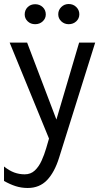

<svg xmlns="http://www.w3.org/2000/svg" viewBox="-26 -690 512 956"><path d="M22 -478H109L265 -68H247L368 -478H448L268 96Q245.5 168 208 207Q170.5 246 112 246Q80.5 246 52.2 237Q24 228 -6 211V139Q20.5 160 45.2 169Q70 178 97 178Q127 178 147.2 159Q167.5 140 181 110.2Q194.5 80.5 204 48L218 0ZM316 -569.5Q294.5 -569.5 279.2 -583.8Q264 -598 264 -619Q264 -640 279.2 -655Q294.5 -670 316 -670Q338.5 -670 353.8 -655Q369 -640 369 -619Q369 -598 353.8 -583.8Q338.5 -569.5 316 -569.5ZM149 -569.5Q126.5 -569.5 111.8 -583.8Q97 -598 97 -618Q97 -640 111.8 -654.5Q126.5 -669 149 -669Q171.5 -669 186.8 -654.5Q202 -640 202 -618Q202 -598 186.8 -583.8Q171.5 -569.5 149 -569.5Z"/></svg>

Font: Karla
Style: Regular
Weight: 400
Designer: Jonathan Pinhorn
Version: Version 2.004;gftools[0.9.33]